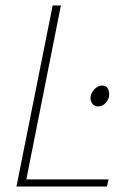

<svg xmlns="http://www.w3.org/2000/svg" viewBox="-20 -680 472 700"><path d="M40 0 172 -660H202L76 -26H376L370 0ZM338 -292Q325 -292 317.5 -301Q310 -310 310 -322Q310 -333 316 -343.5Q322 -354 331.5 -361Q341 -368 352 -368Q366 -368 372 -359Q378 -350 378 -336Q378 -325 372.5 -315Q367 -305 358 -298.5Q349 -292 338 -292Z"/></svg>

Font: Source Sans 3
Style: Italic
Weight: 200
Italic angle: -11°
Designer: Paul D. Hunt
Foundry: Adobe
Version: Version 3.046;hotconv 1.0.118;makeotfexe 2.5.65603